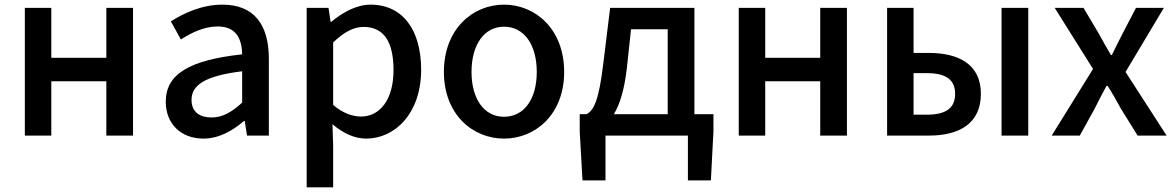

<svg xmlns="http://www.w3.org/2000/svg" viewBox="-20 -584 5061 827"><path d="M87 0H201V-234H438V0H553V-550H438V-335H201V-550H87Z M856 13C922 13 981 -20 1031 -63H1034L1044 0H1138V-331C1138 -477 1075 -564 938 -564C850 -564 773 -528 716 -492L759 -414C806 -444 860 -470 918 -470C999 -470 1022 -414 1023 -350C794 -325 694 -264 694 -146C694 -49 761 13 856 13ZM891 -78C842 -78 805 -100 805 -154C805 -216 860 -257 1023 -277V-142C978 -101 939 -78 891 -78Z M1301 223H1415V45L1412 -49C1459 -9 1508 13 1557 13C1681 13 1794 -95 1794 -284C1794 -453 1716 -564 1576 -564C1515 -564 1455 -530 1407 -490H1404L1395 -550H1301ZM1535 -82C1501 -82 1458 -95 1415 -132V-401C1462 -446 1503 -468 1546 -468C1638 -468 1675 -397 1675 -282C1675 -153 1615 -82 1535 -82Z M2151 13C2287 13 2410 -92 2410 -274C2410 -458 2287 -564 2151 -564C2015 -564 1892 -458 1892 -274C1892 -92 2015 13 2151 13ZM2151 -81C2065 -81 2011 -158 2011 -274C2011 -391 2065 -469 2151 -469C2238 -469 2292 -391 2292 -274C2292 -158 2238 -81 2151 -81Z M2624 -92C2649 -133 2669 -195 2680 -290L2698 -458H2856V-92ZM2971 -92V-550H2608L2579 -314C2559 -144 2536 -108 2506 -92H2477V-18L2489 193H2588V0H2943V193H3042L3053 -18V-92Z M3162 0H3276V-234H3513V0H3628V-550H3513V-335H3276V-550H3162Z M3801 0H3981C4112 0 4205 -52 4205 -180C4205 -305 4112 -356 3981 -356H3915V-550H3801ZM3915 -90V-269H3972C4054 -269 4094 -241 4094 -180C4094 -118 4054 -90 3972 -90ZM4294 0H4409V-550H4294Z M4510 0H4631L4695 -116C4712 -150 4729 -183 4746 -214H4751C4771 -183 4790 -149 4808 -116L4880 0H5005L4828 -274L4993 -550H4873L4815 -439C4800 -409 4784 -378 4769 -347H4765C4747 -378 4729 -409 4713 -439L4647 -550H4523L4688 -287Z"/></svg>

Font: Noto Sans Japanese Medium
Style: Regular
Weight: 500
Designer: Ryoko NISHIZUKA (kana & ideographs); Paul D. Hunt (Latin, Greek & Cyrillic); Wenlong ZHANG (bopomofo); Sandoll Communica
Foundry: Adobe Systems Incorporated
Version: Version 1.000;PS 1;hotconv 1.0.78;makeotf.lib2.5.61930